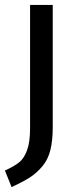

<svg xmlns="http://www.w3.org/2000/svg" viewBox="-29 -547 329 779"><path d="M185 -527V-32Q185 23 175.5 61.5Q166 100 143 127.5Q120 155 92 173Q64 191 18 212L-9 145Q30 127 49.5 111Q69 95 81 62Q93 29 93 -26V-527Z"/></svg>

Font: Fira Sans
Style: Regular
Weight: 400
Designer: Carrois Corporate & Edenspiekermann AG
Foundry: Carrois Corporate GbR & Edenspiekermann AG
Version: Version 4.106;PS 004.106;hotconv 1.0.70;makeotf.lib2.5.58329